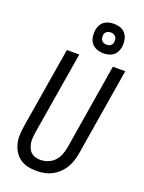

<svg xmlns="http://www.w3.org/2000/svg" viewBox="-179 -1061 860 1150"><g transform="rotate(20 250.5 -485.5)"><path d="M204 8Q175 8 148.5 2Q122 -4 100.5 -19Q79 -34 65 -56Q51 -78 44 -104Q37 -130 38 -158Q39 -186 43 -214L129 -735H208L120 -203Q118 -186 116.5 -169.5Q115 -153 118 -137Q121 -121 127 -106.5Q133 -92 144.5 -81.5Q156 -71 171.5 -66.5Q187 -62 204 -62Q227 -62 251 -71Q275 -80 292.5 -98.5Q310 -117 319 -140.5Q328 -164 332 -187L422 -735H501L409 -176Q405 -152 397 -128Q389 -104 375.5 -82Q362 -60 342.5 -42Q323 -24 300 -12.5Q277 -1 252.5 3.5Q228 8 204 8ZM341 -791Q318 -791 297.5 -799Q277 -807 264 -823.5Q251 -840 248 -862.5Q245 -885 248 -908Q251 -923 259 -938Q267 -953 280.5 -962.5Q294 -972 309.5 -975.5Q325 -979 340 -979Q355 -979 370 -976Q385 -973 397 -965.5Q409 -958 417.5 -946.5Q426 -935 430 -921Q434 -907 434.5 -892Q435 -877 433 -862Q430 -847 422 -832Q414 -817 400.5 -807.5Q387 -798 371.5 -794.5Q356 -791 341 -791ZM340 -846Q347 -846 353.5 -847.5Q360 -849 365.5 -853Q371 -857 374.5 -863Q378 -869 379 -876Q381 -885 379.5 -894Q378 -903 372.5 -910Q367 -917 358.5 -920.5Q350 -924 341 -924Q334 -924 328 -922.5Q322 -921 316 -917Q310 -913 306.5 -907Q303 -901 302 -894Q301 -885 302.5 -876Q304 -867 309 -860Q314 -853 322.5 -849.5Q331 -846 340 -846Z"/></g></svg>

Font: Iosevka Custom
Style: Italic
Weight: 400
Italic angle: -9°
Monospace: yes
Designer: Belleve Invis
Foundry: Belleve Invis
Version: Version 30.3.3; ttfautohint (v1.8.3)